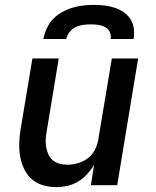

<svg xmlns="http://www.w3.org/2000/svg" viewBox="-20 -760 640 788"><path d="M211 8Q182 8 155.5 0Q129 -8 109.5 -25.5Q90 -43 78.5 -67.5Q67 -92 62.5 -119Q58 -146 59 -174.5Q60 -203 65 -232L113 -520H221L171 -217Q168 -201 167.5 -185Q167 -169 170 -153.5Q173 -138 179.5 -124.5Q186 -111 198 -101.5Q210 -92 225 -88Q240 -84 257 -84Q278 -84 300.5 -90.5Q323 -97 341.5 -111.5Q360 -126 370.5 -147.5Q381 -169 384 -191L439 -520H547L461 0H353L366 -83Q354 -63 337.5 -45Q321 -27 300 -14.5Q279 -2 256 3Q233 8 211 8ZM158 -600Q162 -622 172 -643.5Q182 -665 198 -682Q214 -699 235 -710.5Q256 -722 278 -728.5Q300 -735 322 -737.5Q344 -740 366 -740Q388 -740 409 -737.5Q430 -735 450 -728.5Q470 -722 487 -710.5Q504 -699 515 -682Q526 -665 529 -643.5Q532 -622 528 -600H434Q437 -615 430.5 -628.5Q424 -642 411 -649Q398 -656 383 -658Q368 -660 353 -660Q338 -660 322 -658Q306 -656 291 -649Q276 -642 265.5 -628.5Q255 -615 252 -600Z"/></svg>

Font: Iosevka SmBd Ex Obl
Style: Regular
Weight: 600
Width: 7
Italic angle: -9°
Monospace: yes
Designer: Belleve Invis
Foundry: Belleve Invis
Version: Version 32.5.0; ttfautohint (v1.8.4)